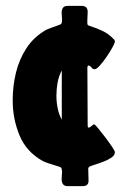

<svg xmlns="http://www.w3.org/2000/svg" viewBox="-20 -556 433 648"><path d="M22.9 -220.2Q22.9 -265.1 33.7 -310.1Q44.4 -355 69.1 -393.1Q93.8 -431.2 134.8 -454.6Q140.1 -457.5 151.4 -461.7Q162.6 -465.8 173.1 -469.5Q183.6 -473.1 185.1 -474.1Q188 -476.6 188.7 -481.2Q189.5 -485.8 189.5 -489.3Q189.5 -495.1 188.7 -501Q188 -506.8 188 -512.7Q188 -522.9 192.4 -529.5Q196.8 -536.1 208.5 -536.1H255.9Q275.9 -536.1 275.9 -516.1Q275.9 -506.3 275.1 -495.8Q274.4 -485.4 274.9 -475.6Q274.9 -472.2 278.3 -470.2Q279.3 -469.7 280 -469.7Q280.8 -469.7 281.2 -469.2Q303.2 -461.9 324 -452.6Q344.7 -443.4 361.3 -426.3Q363.8 -424.3 365.7 -421.9Q367.7 -419.4 367.7 -416Q367.7 -411.1 359.6 -396.2Q351.6 -381.3 339.8 -364.3Q328.1 -347.2 316.9 -334.7Q305.7 -322.3 299.3 -322.3Q293 -322.3 288.6 -328.4Q284.2 -334.5 280.3 -334.5H277.3Q274.9 -332.5 274.9 -328.1Q274.9 -279.3 275.4 -230Q275.9 -180.7 275.9 -131.3Q275.9 -126.5 279.8 -125Q284.7 -126.5 289.6 -131.3Q294.4 -136.2 298.3 -136.2Q300.3 -136.2 311 -123.3Q321.8 -110.4 335 -93Q348.1 -75.7 357.9 -61Q367.7 -46.4 367.7 -42.5Q367.7 -31.7 355.5 -23.7Q343.3 -15.6 326.9 -9.5Q310.5 -3.4 296.9 0.7Q283.2 4.9 280.3 7.8Q277.8 10.3 277.8 12.7L278.8 52.2Q279.8 72.3 258.8 72.3H208.5Q188 72.3 188 48.3Q188 42 188.7 36.1Q189.5 30.3 189.5 23.9Q189.5 20.5 188.5 15.6Q187.5 10.7 185.1 8.8Q184.1 7.8 171.4 3.9Q158.7 0 144.5 -4.6Q130.4 -9.3 124 -12.7Q68.4 -43.9 45.7 -99.6Q22.9 -155.3 22.9 -215.8ZM188.5 -151.9V-318.4Q178.2 -298.8 174.3 -276.9Q170.4 -254.9 170.4 -232.9Q170.4 -211.9 174.6 -191.2Q178.7 -170.4 188.5 -151.9Z"/></svg>

Font: Belanosima
Style: Bold
Weight: 700
Designer: The DocRepair Project, Santiago Orozco
Foundry: Google
Version: Version 2.000